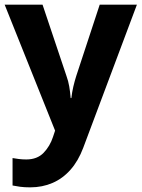

<svg xmlns="http://www.w3.org/2000/svg" viewBox="-20 -566 609 826"><path d="M0 -546H163L266 -239Q274 -217 278 -193.5Q282 -170 284 -144H287Q290 -170 295.5 -193.5Q301 -217 308 -239L409 -546H569L338 70Q317 126 283.5 164Q250 202 206 221Q162 240 110 240Q85 240 66.5 237.5Q48 235 34 232V114Q45 116 60.5 118Q76 120 93 120Q140 120 167.5 91.5Q195 63 208 23L217 -4Z"/></svg>

Font: Noto Sans Thaana
Style: Regular
Weight: 400
Designer: Monotype Design Team
Foundry: Monotype Imaging Inc.
Version: Version 2.001